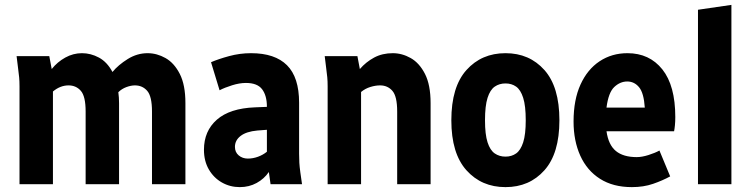

<svg xmlns="http://www.w3.org/2000/svg" viewBox="-20 -755 3078 787"><path d="M48 -525H182L192 -472Q215 -501 247.5 -519Q280 -537 316 -537Q352 -537 385.5 -519Q419 -501 441 -460Q465 -489 503.5 -513Q542 -537 585 -537Q623 -537 658.5 -517Q694 -497 717 -452Q740 -407 740 -332V0H603V-298Q603 -360 583.5 -382.5Q564 -405 533 -405Q517 -405 498 -398Q479 -391 465 -377Q468 -356 468 -332V0H331V-298Q331 -360 311.5 -382.5Q292 -405 261 -405Q227 -405 197 -380V0H60V-401Q60 -422 58.5 -438Q57 -454 54 -476Z M816 -141Q816 -218 869 -264.5Q922 -311 1025 -315L1074 -317V-318Q1074 -363 1054.5 -389Q1035 -415 988 -415Q962 -415 931.5 -405.5Q901 -396 880 -385L845 -500Q875 -513 919 -525Q963 -537 1009 -537Q1107 -537 1156.5 -487.5Q1206 -438 1206 -334V-125Q1206 -104 1207 -87.5Q1208 -71 1211 -49L1218 0H1089L1082 -50Q1063 -22 1032 -5Q1001 12 963 12Q923 12 889.5 -7Q856 -26 836 -60.5Q816 -95 816 -141ZM943 -153Q943 -131 958.5 -118Q974 -105 996 -105Q1017 -105 1037.5 -112.5Q1058 -120 1074 -133V-223L1035 -220Q990 -216 966.5 -198Q943 -180 943 -153Z M1311 -525H1445L1455 -472Q1480 -501 1513.5 -519Q1547 -537 1590 -537Q1628 -537 1663.5 -517Q1699 -497 1722 -452Q1745 -407 1745 -332V0H1608V-298Q1608 -360 1588.5 -382.5Q1569 -405 1538 -405Q1519 -405 1498 -398.5Q1477 -392 1460 -378V0H1323V-401Q1323 -422 1321.5 -438Q1320 -454 1317 -476Z M1830 -262Q1830 -399 1892 -468Q1954 -537 2052 -537Q2150 -537 2211.5 -468Q2273 -399 2273 -262Q2273 -126 2211.5 -57Q2150 12 2052 12Q1954 12 1892 -57Q1830 -126 1830 -262ZM1968 -262Q1968 -204 1978.5 -171.5Q1989 -139 2008 -126Q2027 -113 2052 -113Q2077 -113 2095.5 -126Q2114 -139 2124.5 -171.5Q2135 -204 2135 -262Q2135 -321 2124.5 -354Q2114 -387 2095.5 -400Q2077 -413 2052 -413Q2027 -413 2008 -400Q1989 -387 1978.5 -354Q1968 -321 1968 -262Z M2331 -257Q2331 -346 2359.5 -408.5Q2388 -471 2438 -504Q2488 -537 2552 -537Q2642 -537 2695 -470.5Q2748 -404 2748 -275Q2748 -257 2746.5 -241.5Q2745 -226 2743 -217H2466Q2474 -161 2504.5 -136Q2535 -111 2590 -111Q2611 -111 2638 -119.5Q2665 -128 2683 -138L2727 -32Q2696 -15 2657 -1.5Q2618 12 2570 12Q2493 12 2439.5 -22Q2386 -56 2358.5 -117Q2331 -178 2331 -257ZM2551 -421Q2522 -421 2498 -398.5Q2474 -376 2466 -314H2623Q2619 -374 2599.5 -397.5Q2580 -421 2551 -421Z M2841 0V-715L2978 -735V0Z"/></svg>

Font: Radio Canada Condensed
Style: Bold
Weight: 700
Width: 3
Designer: Charles Daoud, Etienne Aubert Bonn, Alexandre Saumier Demers, Jacques Le Bailly
Foundry: Radio-Canada
Version: Version 2.104; ttfautohint (v1.8.4.7-5d5b);gftools[0.9.28.de